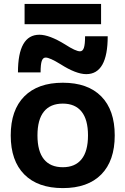

<svg xmlns="http://www.w3.org/2000/svg" viewBox="-20 -954 643 984"><path d="M35 -260Q35 -390 104.5 -460Q174 -530 302 -530Q430 -530 499 -460Q568 -390 568 -260Q568 -130 499 -60Q430 10 302 10Q174 10 104.5 -60Q35 -130 35 -260ZM302 -97Q365 -97 398 -138Q431 -179 431 -260Q431 -341 398 -382Q365 -423 302 -423Q238 -423 205 -382Q172 -341 172 -260Q172 -179 205 -138Q238 -97 302 -97ZM290 -625Q235 -659 214 -659Q200 -659 194 -641.5Q188 -624 188 -583H72Q72 -776 182 -776Q233 -776 314 -726Q368 -691 390 -691Q404 -691 410 -709Q416 -727 416 -768H532Q532 -574 422 -574Q370 -574 290 -625ZM106 -934H498V-830H106Z"/></svg>

Font: Enso
Style: Bold
Weight: 700
Designer: Coji Morishita
Foundry: UNDERFOREST DESIGN
Version: Version 1.000